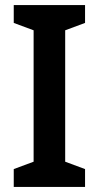

<svg xmlns="http://www.w3.org/2000/svg" viewBox="-20 -734 388 754"><path d="M314 0V-70L236 -99V-615L314 -644V-714H34V-644L112 -615V-99L34 -70V0Z"/></svg>

Font: Noto Sans Thai SemCond SemBd
Style: Regular
Weight: 600
Width: 4
Designer: Monotype Design Team
Foundry: Monotype Imaging Inc.
Version: Version 2.002